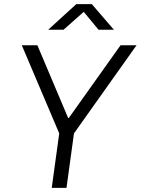

<svg xmlns="http://www.w3.org/2000/svg" viewBox="-20 -904 677 924"><path d="M229 0 265 -262 85 -686H160L308 -336H311L560 -686H637L336 -262L300 0ZM212 -761 347 -884H422L528 -761H454L383 -847L286 -761Z"/></svg>

Font: Chivo Mono Medium ExtraLight
Style: Italic
Weight: 250
Italic angle: -8.05°
Monospace: yes
Version: Version 1.008